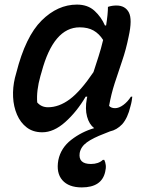

<svg xmlns="http://www.w3.org/2000/svg" viewBox="-20 -565 640 836"><path d="M315 -545Q362 -545 391.5 -518Q421 -491 437 -454H442Q450 -504 450 -535Q467 -541 487 -541Q525 -541 541 -511Q557 -481 540 -405Q529 -350 512 -300.5Q495 -251 479.5 -203Q464 -155 455 -104Q464 -94 481 -94Q498 -94 517 -108Q536 -122 550 -144H556Q555 -135 553.5 -125.5Q552 -116 548 -102Q536 -51 512 -24Q488 1 459 7Q449 11 434 17Q384 36 358 55Q332 74 327 101Q320 149 376 149Q409 149 428 131H434Q439 141 440.5 154Q442 167 438 183Q423 251 336 251Q279 251 251.5 219.5Q224 188 234 132Q245 79 290 44Q335 9 390 -7Q368 -24 359 -57.5Q350 -91 358 -135Q359 -140 360 -144H353Q314 -78 264 -33.5Q214 11 164 11Q124 11 96.5 -10Q69 -31 54 -66Q39 -101 37 -142.5Q35 -184 45 -226L51 -248Q91 -406 161 -475.5Q231 -545 315 -545ZM142 -119Q160 -98 189 -98Q237 -98 284 -133Q331 -168 387 -251Q398 -285 409 -319Q420 -353 429 -391Q412 -418 387.5 -432Q363 -446 327 -446Q213 -446 161 -251L156 -234Q147 -202 143.5 -173.5Q140 -145 142 -119Z"/></svg>

Font: Recursive Mn Csl St Med
Style: Italic
Weight: 500
Italic angle: -15°
Monospace: yes
Version: Version 1.079;hotconv 1.0.112;makeotfexe 2.5.65598; ttfautoh